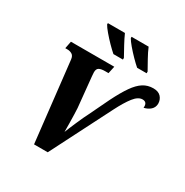

<svg xmlns="http://www.w3.org/2000/svg" viewBox="-209 -1111 1228 1277"><g transform="rotate(30 405.0 -472.0)"><path d="M161 -612Q158 -639 142 -648.5Q126 -658 107 -658H90L101 -714H434L422 -658H396Q366 -658 350.5 -649.5Q335 -641 335 -615Q335 -607 336 -599Q337 -591 337 -585L360 -354Q361 -339 362 -306.5Q363 -274 363.5 -237.5Q364 -201 364 -173Q369 -187 379.5 -211.5Q390 -236 402 -264Q414 -292 425 -315.5Q436 -339 442 -350L518 -508Q556 -584 588.5 -630.5Q621 -677 655 -698.5Q689 -720 732 -720Q771 -720 790.5 -698.5Q810 -677 810 -646Q809 -618 789.5 -600Q770 -582 739 -575Q744 -620 706 -620Q673 -620 640.5 -578.5Q608 -537 571 -464L335 0H230ZM569 -784Q548 -802 520 -830.5Q492 -859 467.5 -888Q443 -917 434 -934V-944H565Q579 -910 601 -870.5Q623 -831 642 -797V-784ZM387 -784Q366 -802 338 -830.5Q310 -859 285.5 -888Q261 -917 252 -934V-944H383Q398 -910 419.5 -870.5Q441 -831 460 -797V-784Z"/></g></svg>

Font: Noto Serif SemiCondensed ExtraBold
Style: Italic
Weight: 800
Width: 4
Italic angle: -12°
Designer: Monotype Design Team
Foundry: Monotype Imaging Inc.
Version: Version 2.014; ttfautohint (v1.8.4.7-5d5b)